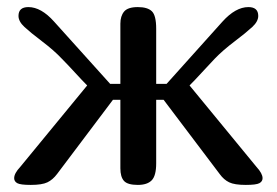

<svg xmlns="http://www.w3.org/2000/svg" viewBox="-20 -522 781 542"><path d="M319.8 -285.2V-455.1Q319.8 -476.6 330.3 -489.3Q340.8 -502 369.1 -502Q396.5 -502 408.7 -490.2Q420.9 -478.5 420.9 -440.9V-285.2H450.2L607.9 -460.9Q645 -502 681.2 -502Q709 -502 709 -477.1Q709 -461.4 692.1 -445.8Q675.3 -430.2 642.1 -405Q608.9 -379.9 585.9 -356Q572.3 -341.8 550.8 -318.4Q529.3 -294.9 515.1 -280.8L704.1 -50.8Q721.2 -32.2 721.2 -19Q721.2 -9.8 712.2 -4.9Q703.1 0 673.8 0Q642.1 0 627 -7.3Q611.8 -14.6 600.1 -30.8L441.9 -240.2H420.9V-61Q420.9 -25.9 408.2 -12.9Q395.5 0 369.1 0Q340.3 0 330.1 -11.2Q319.8 -22.5 319.8 -46.9V-240.2H298.8L141.1 -30.8Q128.9 -14.6 113.8 -7.3Q98.6 0 66.9 0Q37.6 0 28.8 -4.9Q20 -9.8 20 -19Q20 -32.7 37.1 -50.8L226.1 -280.8Q212.9 -293.9 191.4 -317.4Q169.9 -340.8 154.8 -356Q132.3 -379.9 99.1 -405Q65.9 -430.2 49.1 -445.8Q32.2 -461.4 32.2 -477.1Q32.2 -502 60.1 -502Q96.2 -502 132.8 -460.9L291 -285.2Z"/></svg>

Font: Marmelad
Style: Regular
Weight: 400
Designer: Manvel Shmavonyan
Foundry: Cyreal (www.cyreal.org)
Version: Version 1.000